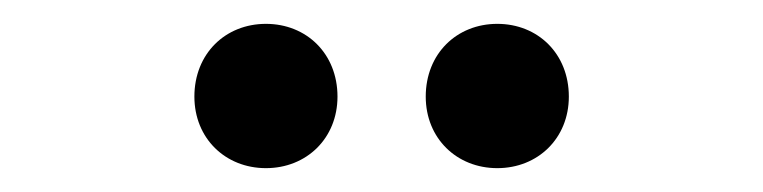

<svg xmlns="http://www.w3.org/2000/svg" viewBox="-20 -759 640 161"><path d="M203 -618C237 -618 263 -643 263 -678C263 -714 237 -739 203 -739C169 -739 143 -714 143 -678C143 -643 169 -618 203 -618ZM397 -618C431 -618 457 -643 457 -678C457 -714 431 -739 397 -739C363 -739 337 -714 337 -678C337 -643 363 -618 397 -618Z"/></svg>

Font: Talent
Style: Bold
Weight: 600
Designer: Mike Powis
Version: Version 1.001;hotconv 1.0.109;makeotfexe 2.5.65596